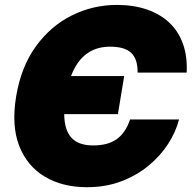

<svg xmlns="http://www.w3.org/2000/svg" viewBox="-20 -758 787 788"><path d="M336.4 10.3Q236.3 10.3 163.8 -33Q91.3 -76.2 58.8 -159.4Q26.4 -242.7 46.4 -363.3Q66.9 -484.9 127.7 -568.4Q188.5 -651.9 275.1 -694.8Q361.8 -737.8 460 -737.8Q528.3 -737.8 583 -719Q637.7 -700.2 675.3 -664.6Q712.9 -628.9 731.2 -577.1Q749.5 -525.4 746.1 -460H544.9Q544.9 -487.8 538.6 -507.8Q532.2 -527.8 518.3 -541Q504.4 -554.2 482.9 -560.3Q461.4 -566.4 431.6 -566.4Q381.8 -566.4 345.2 -543.7Q308.6 -521 284.9 -475.8Q261.2 -430.7 250 -363.3Q238.8 -293.9 247.3 -249Q255.9 -204.1 284.4 -182.6Q313 -161.1 362.3 -161.1Q391.6 -161.1 415.5 -167.2Q439.5 -173.3 458.3 -186.5Q477.1 -199.7 490.7 -219.7Q504.4 -239.7 513.7 -267.6H714.8Q701.7 -216.8 670.2 -167.7Q638.7 -118.7 590.1 -78.4Q541.5 -38.1 477.8 -13.9Q414.1 10.3 336.4 10.3ZM212.4 -289.6 238.3 -445.8H489.7L463.9 -289.6Z"/></svg>

Font: Inter 18pt Black
Style: Italic
Weight: 900
Italic angle: -9.3988°
Designer: Rasmus Andersson
Foundry: rsms
Version: Version 4.001;git-66647c0bb